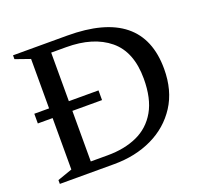

<svg xmlns="http://www.w3.org/2000/svg" viewBox="-117 -805 993 940"><g transform="rotate(-20 379.0 -335.0)"><path d="M41 0V-20L118 -47V-315H41V-365.5H118V-623L41 -650V-670H323Q713.5 -670 713.5 -355Q713.5 -242.5 662.2 -163.2Q611 -84 523 -42Q435 0 324 0ZM603.5 -344Q603.5 -484 521.8 -551.2Q440 -618.5 298.5 -618.5H221V-365.5H375.5V-315H221V-51.5H309Q397 -51.5 463.2 -81.5Q529.5 -111.5 566.5 -176Q603.5 -240.5 603.5 -344Z"/></g></svg>

Font: Newsreader Text Medium
Style: Regular
Weight: 500
Designer: Hugues Gentile
Foundry: Production Type
Version: Version 1.001